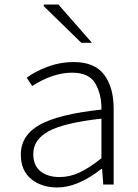

<svg xmlns="http://www.w3.org/2000/svg" viewBox="-20 -815 610 848"><path d="M72 -132Q72 -218 156.5 -264.5Q241 -311 428 -331Q429 -397 401.5 -445.5Q374 -494 298 -494Q214 -494 122 -435L98 -472Q136 -500 191 -520.5Q246 -541 305 -541Q398 -541 440 -485Q482 -429 482 -335V0H436L431 -69H428Q323 13 233 13Q163 13 117.5 -24.5Q72 -62 72 -132ZM428 -116V-291Q265 -273 196 -236Q127 -199 127 -135Q127 -83 159.5 -58Q192 -33 243 -33Q288 -33 331 -53Q374 -73 428 -116ZM172 -789 175 -795H238L386 -626H339Z"/></svg>

Font: Nebula Sans Light
Style: Regular
Weight: 300
Designer: Paul D. Hunt for Adobe (as Source Sans)
Foundry: Nebula Entertainment & Broadcasting LLC
Version: Version 1.010